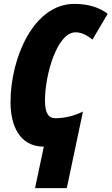

<svg xmlns="http://www.w3.org/2000/svg" viewBox="-20 -744 573 986"><path d="M205 9 160 222H323L406 -171C354 -146 307 -137 264 -137C230 -137 211 -162 211 -227C211 -361 273 -578 368 -578C396 -578 423 -566 455 -541L533 -673C490 -707 430 -724 361 -724C153 -724 34 -447 34 -219C34 -100 80 9 205 9Z"/></svg>

Font: Noto Sans ExtraCondensed Black
Style: Italic
Weight: 900
Width: 2
Italic angle: -12°
Designer: Monotype Design Team
Foundry: Monotype Imaging Inc.
Version: Version 2.013